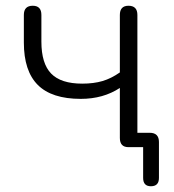

<svg xmlns="http://www.w3.org/2000/svg" viewBox="-20 -512 604 668"><path d="M505 136Q478 136 478 107V0H427Q397 0 397 -32V-206Q339 -168 261 -168Q160 -168 111.5 -216.5Q63 -265 63 -364V-460Q63 -492 94 -492Q124 -492 124 -460V-367Q124 -291 158 -256Q192 -221 266 -221Q306 -221 336.5 -230Q367 -239 397 -260V-460Q397 -492 427 -492Q458 -492 458 -460V-50H501Q533 -50 533 -18V107Q533 136 505 136Z"/></svg>

Font: Nunito Light
Style: Regular
Weight: 300
Designer: Vernon Adams
Foundry: Vernon Adams
Version: Version 3.601; ttfautohint (v1.8.2.53-6de2)